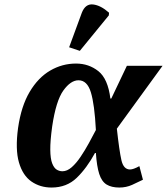

<svg xmlns="http://www.w3.org/2000/svg" viewBox="-20 -831 749 861"><path d="M211 10Q160 10 121 -17Q82 -44 65 -102.5Q48 -161 61 -257Q75 -355 113 -419Q151 -483 205 -514.5Q259 -546 321 -546Q378 -546 421 -512Q464 -478 475 -389H479L549 -536H709L504 -254Q515 -154 524.5 -112.5Q534 -71 563 -71Q578 -71 605 -86L621 -25Q599 -14 572.5 -2Q546 10 515 10Q480 10 458 -3.5Q436 -17 425 -51Q414 -85 410 -145H406Q369 -77 324 -33.5Q279 10 211 10ZM260 -63Q281 -63 301.5 -81Q322 -99 341.5 -128Q361 -157 378.5 -189Q396 -221 410 -248Q404 -363 387.5 -417Q371 -471 332 -471Q297 -471 264 -425Q231 -379 214 -264Q205 -199 205.5 -159Q206 -119 214 -98.5Q222 -78 234 -70.5Q246 -63 260 -63ZM338 -603 290 -619 347 -774Q363 -815 397.5 -811Q432 -807 469 -774L468 -762Z"/></svg>

Font: Noto Serif
Style: Bold Italic
Weight: 700
Italic angle: -12°
Designer: Monotype Design Team
Foundry: Monotype Imaging Inc.
Version: Version 2.013